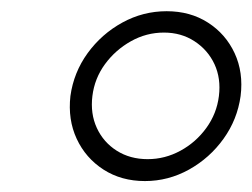

<svg xmlns="http://www.w3.org/2000/svg" viewBox="-20 -756 455 346"><path d="M241.2 -429.7Q198.7 -429.7 166.5 -450.4Q134.3 -471.2 118.2 -505.9Q102.1 -540.5 106.9 -583Q112.8 -625.5 137.9 -660.2Q163.1 -694.8 200.4 -715.3Q237.8 -735.8 280.3 -735.8Q322.8 -735.8 354.7 -715.3Q386.7 -694.8 402.8 -660.2Q418.9 -625.5 413.6 -583Q407.7 -540.5 382.8 -505.9Q357.9 -471.2 320.6 -450.4Q283.2 -429.7 241.2 -429.7ZM246.1 -469.2Q277.3 -469.2 305.2 -484.4Q333 -499.5 351.8 -525.4Q370.6 -551.3 374.5 -583Q378.4 -614.7 366.5 -640.4Q354.5 -666 330.6 -681.6Q306.6 -697.3 275.4 -697.3Q243.7 -697.3 215.8 -681.6Q188 -666 169.2 -640.4Q150.4 -614.7 146.5 -583Q142.6 -551.3 154.5 -525.4Q166.5 -499.5 190.4 -484.4Q214.4 -469.2 246.1 -469.2Z"/></svg>

Font: Inter 28pt ExtraLight
Style: Italic
Weight: 250
Italic angle: -9.3988°
Designer: Rasmus Andersson
Foundry: rsms
Version: Version 4.001;git-66647c0bb